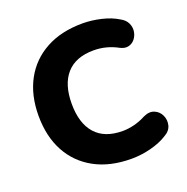

<svg xmlns="http://www.w3.org/2000/svg" viewBox="-129 -837 945 969"><g transform="rotate(-20 343.0 -352.5)"><path d="M416 11Q301 11 218.5 -34Q136 -79 92 -160.5Q48 -242 48 -353Q48 -463 92 -544.5Q136 -626 218.5 -671Q301 -716 416 -716Q464 -716 515 -704Q566 -692 603 -669Q629 -655 639 -633.5Q649 -612 646 -590Q643 -568 630 -551Q617 -534 596.5 -528.5Q576 -523 552 -535Q490 -569 422 -569Q325 -569 275.5 -513Q226 -457 226 -353Q226 -248 275.5 -192Q325 -136 422 -136Q452 -136 484 -144Q516 -152 546 -168Q580 -184 605.5 -173Q631 -162 642.5 -136.5Q654 -111 647 -83.5Q640 -56 609 -39Q573 -16 521 -2.5Q469 11 416 11Z"/></g></svg>

Font: Chiron GoRound TC EB
Style: Regular
Weight: 700
Designer: Ryoko NISHIZUKA 西塚涼子 (kana, bopomofo & ideographs); Paul D. Hunt (Latin, Greek & Cyrillic); Sandoll Communications 산돌커뮤니
Foundry: Adobe
Version: Version 1.000;hotconv 1.1.1;makeotfexe 2.6.0